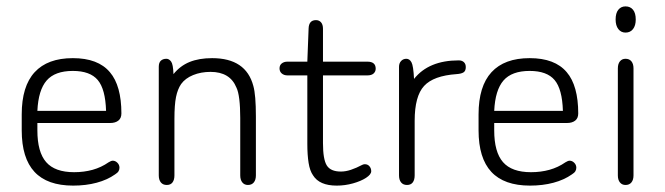

<svg xmlns="http://www.w3.org/2000/svg" viewBox="-20 -571 2082 601"><path d="M97 -186H325Q341 -186 350.5 -193.5Q360 -201 360 -216Q360 -259 351 -291.5Q342 -324 324 -345Q287 -389 208 -389Q129 -389 88.5 -345Q48 -301 48 -213V-163Q48 -76 88 -33Q128 10 209 10Q249 10 282.5 1Q316 -8 340 -25Q348 -30 351 -35Q354 -40 354 -46Q354 -55 347.5 -61.5Q341 -68 333 -68Q328 -68 320 -63Q297 -47 270 -39.5Q243 -32 212 -32Q152 -32 124.5 -63.5Q97 -95 97 -163ZM312 -224H97Q100 -289 126 -319Q152 -349 208 -349Q262 -349 286 -320.5Q310 -292 312 -224Z M523 -339Q522 -370 515.5 -378.5Q509 -387 501 -387Q490 -387 483.5 -381Q477 -375 477 -362V-22Q477 -8 483.5 0Q490 8 502 8Q514 8 520 0Q526 -8 526 -22V-199Q526 -243 531 -267.5Q536 -292 547 -308Q560 -326 584.5 -336Q609 -346 639 -346Q700 -346 720 -297Q726 -285 729 -260.5Q732 -236 732 -202V-22Q732 -8 738.5 0Q745 8 756 8Q768 8 774.5 0Q781 -8 781 -22V-206Q781 -240 779 -264Q777 -288 773 -302Q750 -389 644 -389Q603 -389 573.5 -377Q544 -365 523 -339Z M942 -335V-121Q942 -86 946 -61Q950 -36 960 -22Q980 10 1034 10Q1060 10 1085 3Q1110 -4 1126 -14.5Q1142 -25 1142 -35Q1142 -44 1136.5 -50.5Q1131 -57 1122 -57Q1120 -57 1118 -56.5Q1116 -56 1114 -55Q1095 -45 1078.5 -39.5Q1062 -34 1047 -34Q1015 -34 1003 -53Q991 -72 991 -123V-335H1130Q1143 -335 1149.5 -341Q1156 -347 1156 -356Q1156 -367 1149.5 -372.5Q1143 -378 1130 -378H991V-481Q991 -494 985 -501Q979 -508 969 -508Q947 -508 946 -482L942 -378H880Q869 -378 862 -372.5Q855 -367 855 -357Q855 -347 862 -341Q869 -335 880 -335Z M1276 -324Q1274 -365 1268 -376Q1262 -387 1252 -387Q1242 -387 1235.5 -380Q1229 -373 1229 -362V-22Q1229 -8 1235.5 0Q1242 8 1254 8Q1266 8 1272 0Q1278 -8 1278 -22V-193Q1278 -270 1307.5 -302Q1337 -334 1409 -339Q1424 -340 1431 -344.5Q1438 -349 1438 -361Q1438 -371 1432 -376.5Q1426 -382 1416 -382Q1322 -382 1276 -324Z M1527 -186H1755Q1771 -186 1780.5 -193.5Q1790 -201 1790 -216Q1790 -259 1781 -291.5Q1772 -324 1754 -345Q1717 -389 1638 -389Q1559 -389 1518.5 -345Q1478 -301 1478 -213V-163Q1478 -76 1518 -33Q1558 10 1639 10Q1679 10 1712.5 1Q1746 -8 1770 -25Q1778 -30 1781 -35Q1784 -40 1784 -46Q1784 -55 1777.5 -61.5Q1771 -68 1763 -68Q1758 -68 1750 -63Q1727 -47 1700 -39.5Q1673 -32 1642 -32Q1582 -32 1554.5 -63.5Q1527 -95 1527 -163ZM1742 -224H1527Q1530 -289 1556 -319Q1582 -349 1638 -349Q1692 -349 1716 -320.5Q1740 -292 1742 -224Z M1938 -551Q1924 -551 1915.5 -540.5Q1907 -530 1907 -510Q1907 -491 1915.5 -480Q1924 -469 1938 -469Q1953 -469 1961.5 -480Q1970 -491 1970 -510Q1970 -530 1961.5 -540.5Q1953 -551 1938 -551ZM1914 -22Q1914 -8 1920.5 0Q1927 8 1938 8Q1950 8 1956.5 0Q1963 -8 1963 -22V-357Q1963 -371 1956.5 -379Q1950 -387 1938 -387Q1927 -387 1920.5 -379Q1914 -371 1914 -357Z"/></svg>

Font: Beiruti Light
Style: Regular
Weight: 300
Designer: Arlette Boutros
Foundry: Boutros
Version: Version 1.41